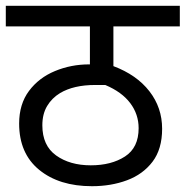

<svg xmlns="http://www.w3.org/2000/svg" viewBox="-20 -642 640 662"><path d="M600 -551H371V-414Q451 -384 495 -327.5Q539 -271 539 -198Q539 -128 506 -84.5Q473 -41 418 -20.5Q363 0 297 0Q184 0 115 -56.5Q46 -113 46 -216Q46 -283 80 -328.5Q114 -374 169.5 -397Q225 -420 287 -420H290V-551H0V-622H600ZM293 -72Q364 -72 411 -102.5Q458 -133 458 -200Q458 -248 429 -286.5Q400 -325 343 -349H308Q234 -349 187 -321Q159 -304 142.5 -276.5Q126 -249 126 -210Q126 -140 173.5 -106Q221 -72 293 -72Z"/></svg>

Font: Go Noto Kurrent-Regular
Style: Regular
Weight: 400
Designer: Monotype Design Team
Foundry: Monotype Imaging Inc.
Version: Version 2.012; ttfautohint (v1.8.4.7-5d5b)